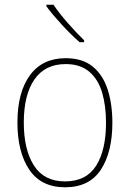

<svg xmlns="http://www.w3.org/2000/svg" viewBox="-20 -785 552 815"><path d="M457 -264Q457 -139 408 -64.5Q359 10 256 10Q155 10 104.5 -64.5Q54 -139 54 -265Q54 -393 107 -465.5Q160 -538 259 -538Q330 -538 373.5 -502.5Q417 -467 437 -405Q457 -343 457 -264ZM81 -265Q81 -150 124 -82.5Q167 -15 256 -15Q346 -15 388 -81.5Q430 -148 430 -264Q430 -336 413.5 -392Q397 -448 359 -480.5Q321 -513 259 -513Q171 -513 126 -447.5Q81 -382 81 -265ZM207 -765Q231 -729 268 -687Q305 -645 337 -614V-606H318Q282 -637 242.5 -680Q203 -723 177 -758V-765Z"/></svg>

Font: Noto Sans Tamil SemiCondensed Thin
Style: Regular
Weight: 100
Width: 4
Designer: Jelle Bosma - Monotype Design Team
Foundry: Monotype Imaging Inc.
Version: Version 2.004; ttfautohint (v1.8.4.7-5d5b)